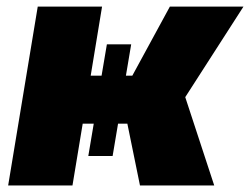

<svg xmlns="http://www.w3.org/2000/svg" viewBox="-20 -566 763 586"><path d="M4.9 0 95.2 -545.9H291.5L256.8 -335H290L306.2 -430.7H380.4L364.3 -335H383.8L498.5 -545.9H723.1L545.4 -269.5L633.8 0H407.2L368.7 -188.5H340.3L323.7 -89.8H249.5L266.1 -188.5H232.4L201.2 0Z"/></svg>

Font: Inter Black
Style: Italic
Weight: 900
Italic angle: -9.39999°
Designer: Rasmus Andersson
Foundry: rsms
Version: Version 4.000;git-a52131595